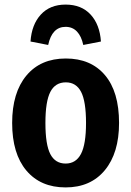

<svg xmlns="http://www.w3.org/2000/svg" viewBox="-20 -801 572 837"><path d="M499 -265Q499 -134 437 -59Q375 16 266 16Q157 16 95 -57.5Q33 -131 33 -265Q33 -397 95 -471.5Q157 -546 267 -546Q376 -546 437.5 -473.5Q499 -401 499 -265ZM178 -265Q178 -170 199.5 -129Q221 -88 266 -88Q311 -88 333 -130Q355 -172 355 -265Q355 -359 333.5 -400.5Q312 -442 267 -442Q221 -442 199.5 -400.5Q178 -359 178 -265ZM420 -620 343 -605Q335 -643 315.5 -663.5Q296 -684 266 -684Q207 -684 190 -605L113 -620Q118 -694 158 -737.5Q198 -781 266 -781Q335 -781 375 -737.5Q415 -694 420 -620Z"/></svg>

Font: Fira Sans Condensed SemiBold
Style: Regular
Weight: 600
Width: 3
Designer: bBox Type GmbH & Carrois Corporate GbR & Edenspiekermann AG
Foundry: bBox Type GmbH & Carrois Corporate GbR & Edenspiekermann AG
Version: Version 4.301